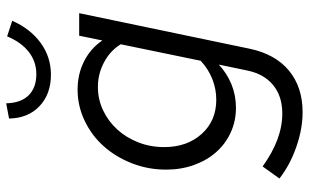

<svg xmlns="http://www.w3.org/2000/svg" viewBox="-204 -554 974 605"><g transform="rotate(-90 282.5 -251.0)"><path d="M23 0ZM246 6Q204 6 168 -10.5Q132 -27 106 -56.5Q80 -86 65.5 -126.5Q51 -167 51 -214Q51 -271 71 -322Q91 -373 125 -411Q159 -449 205.5 -471Q252 -493 303 -493Q352 -493 392.5 -472.5Q433 -452 458 -415L473 -488H544L432 49Q415 130 363 173Q311 216 232 216Q179 216 122 196Q65 176 23 143L61 90Q104 121 145.5 136.5Q187 152 228 152Q282 152 317 123.5Q352 95 363 43L382 -48Q354 -22 319.5 -8Q285 6 246 6ZM122 -220Q122 -148 163.5 -102Q205 -56 271 -56Q305 -56 336.5 -68.5Q368 -81 394 -105L446 -357Q426 -390 389.5 -409.5Q353 -429 312 -429Q272 -429 237.5 -412.5Q203 -396 177.5 -368Q152 -340 137 -302Q122 -264 122 -220ZM352 -623Q391 -623 421.5 -646.5Q452 -670 471 -715L520 -699Q495 -642 450.5 -609.5Q406 -577 350 -577Q289 -577 251 -613Q213 -649 212 -709L260 -718Q261 -672 285 -647.5Q309 -623 352 -623Z"/></g></svg>

Font: Red Hat Text
Style: Italic
Weight: 400
Italic angle: -12°
Designer: Pentagram / MCKL
Foundry: Pentagram / MCKL
Version: Version 1.005; Red Hat Text Italic